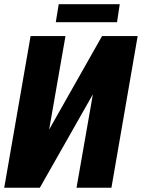

<svg xmlns="http://www.w3.org/2000/svg" viewBox="-34 -880 665 900"><path d="M196.3 -272.5 444.3 -710.9H611.3L488.3 0H324.7L401.4 -438L152.8 0H-14.2L109.4 -710.9H272.9ZM527.3 -860.4 514.6 -775.9H227.5L241.2 -860.4Z"/></svg>

Font: Roboto Condensed Black
Style: Italic
Weight: 900
Italic angle: -12°
Designer: Christian Robertson
Foundry: Google
Version: Version 3.008; 2023